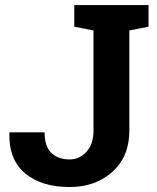

<svg xmlns="http://www.w3.org/2000/svg" viewBox="-20 -731 622 761"><path d="M568.8 -710.9V-625L492.7 -610.4V-213.4Q492.7 -110.4 425.5 -50Q358.4 10.3 255.9 10.3Q144.5 10.3 79.6 -43.9Q14.6 -98.1 17.1 -203.6L18.1 -206.5H156.7Q156.7 -150.4 183.6 -124.8Q210.4 -99.1 255.9 -99.1Q295.4 -99.1 323 -129.6Q350.6 -160.2 350.6 -213.4V-610.4L274.4 -625V-710.9H492.7Z"/></svg>

Font: TypoPRO Roboto Slab
Style: Bold
Weight: 700
Designer: Google
Version: Version 1.100263; 2013; ttfautohint (v0.94.20-1c74) -l 8 -r 